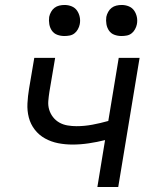

<svg xmlns="http://www.w3.org/2000/svg" viewBox="-20 -753 640 773"><path d="M372 0 403 -189Q371 -181 337.5 -176Q304 -171 272 -171Q242 -171 214 -176.5Q186 -182 161.5 -195.5Q137 -209 120 -231Q103 -253 96 -280Q89 -307 90.5 -336.5Q92 -366 97 -396L118 -520H202L179 -384Q176 -365 174.5 -346.5Q173 -328 178 -311.5Q183 -295 193.5 -281.5Q204 -268 219 -259.5Q234 -251 252 -248Q270 -245 288 -245Q320 -245 352 -251Q384 -257 416 -266L458 -520H542L456 0ZM469 -608Q454 -608 440.5 -613Q427 -618 419 -629.5Q411 -641 408.5 -655.5Q406 -670 408 -685Q410 -695 415.5 -705Q421 -715 429.5 -721.5Q438 -728 448.5 -730.5Q459 -733 470 -733Q485 -733 498.5 -727.5Q512 -722 520 -710.5Q528 -699 531 -684.5Q534 -670 531 -655Q529 -645 523.5 -635Q518 -625 509.5 -618.5Q501 -612 490.5 -610Q480 -608 469 -608ZM239 -608Q224 -608 210.5 -613Q197 -618 189 -629.5Q181 -641 178.5 -655.5Q176 -670 178 -685Q180 -695 185.5 -705Q191 -715 199.5 -721.5Q208 -728 218.5 -730.5Q229 -733 240 -733Q255 -733 268.5 -727.5Q282 -722 290 -710.5Q298 -699 301 -684.5Q304 -670 301 -655Q299 -645 293.5 -635Q288 -625 279.5 -618.5Q271 -612 260.5 -610Q250 -608 239 -608Z"/></svg>

Font: Iosevka Aile
Style: Italic
Weight: 400
Italic angle: -9°
Designer: Belleve Invis
Foundry: Belleve Invis
Version: Version 28.0.1; ttfautohint (v1.8.4)